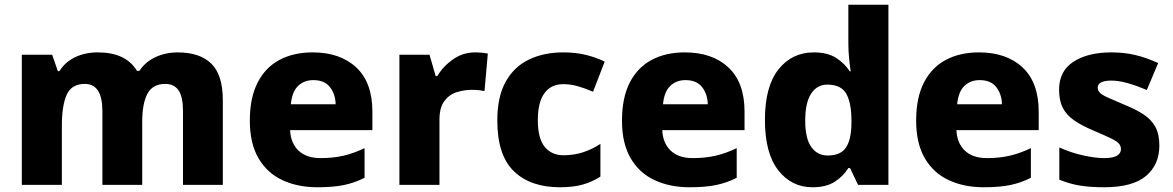

<svg xmlns="http://www.w3.org/2000/svg" viewBox="-20 -873 4950 810"><path d="M729 -652Q823 -652 871.5 -604.5Q920 -557 920 -451V-93H752V-404Q752 -464 733.5 -491.5Q715 -519 677 -519Q624 -519 602 -477.5Q580 -436 580 -360V-93H412V-404Q412 -519 338 -519Q282 -519 261.5 -473.5Q241 -428 241 -343V-93H72V-642H200L224 -573H231Q254 -611 296.5 -631.5Q339 -652 393 -652Q511 -652 558 -574H568Q594 -613 637 -632.5Q680 -652 729 -652Z M1299 -652Q1415 -652 1483 -588.5Q1551 -525 1551 -402V-324H1204Q1206 -270 1239 -238Q1272 -206 1333 -206Q1385 -206 1428.5 -216Q1472 -226 1518 -248V-123Q1477 -102 1431.5 -92.5Q1386 -83 1319 -83Q1236 -83 1171.5 -113Q1107 -143 1070.5 -205.5Q1034 -268 1034 -364Q1034 -461 1067 -525Q1100 -589 1159.5 -620.5Q1219 -652 1299 -652ZM1302 -535Q1263 -535 1237.5 -510.5Q1212 -486 1207 -433H1396Q1395 -476 1372 -505.5Q1349 -535 1302 -535Z M1984 -652Q1997 -652 2013 -650.5Q2029 -649 2038 -647L2024 -489Q2015 -491 2001 -492.5Q1987 -494 1970 -494Q1938 -494 1906.5 -484Q1875 -474 1854.5 -446.5Q1834 -419 1834 -368V-93H1665V-642H1792L1818 -552H1825Q1849 -593 1891 -622.5Q1933 -652 1984 -652Z M2342 -83Q2218 -83 2148 -150.5Q2078 -218 2078 -365Q2078 -465 2113.5 -528.5Q2149 -592 2212 -622Q2275 -652 2356 -652Q2410 -652 2453.5 -641Q2497 -630 2531 -613L2482 -486Q2447 -501 2417 -509.5Q2387 -518 2356 -518Q2305 -518 2277 -480Q2249 -442 2249 -366Q2249 -289 2278 -253.5Q2307 -218 2357 -218Q2401 -218 2439.5 -230.5Q2478 -243 2513 -266V-128Q2479 -106 2439 -94.5Q2399 -83 2342 -83Z M2869 -652Q2985 -652 3053 -588.5Q3121 -525 3121 -402V-324H2774Q2776 -270 2809 -238Q2842 -206 2903 -206Q2955 -206 2998.5 -216Q3042 -226 3088 -248V-123Q3047 -102 3001.5 -92.5Q2956 -83 2889 -83Q2806 -83 2741.5 -113Q2677 -143 2640.5 -205.5Q2604 -268 2604 -364Q2604 -461 2637 -525Q2670 -589 2729.5 -620.5Q2789 -652 2869 -652ZM2872 -535Q2833 -535 2807.5 -510.5Q2782 -486 2777 -433H2966Q2965 -476 2942 -505.5Q2919 -535 2872 -535Z M3408 -83Q3319 -83 3263 -155Q3207 -227 3207 -367Q3207 -508 3264 -580Q3321 -652 3413 -652Q3471 -652 3507 -629Q3543 -606 3565 -572H3569Q3566 -590 3562.5 -623.5Q3559 -657 3559 -690V-853H3728V-93H3600L3566 -164H3559Q3538 -130 3502 -106.5Q3466 -83 3408 -83ZM3472 -217Q3526 -217 3548.5 -250Q3571 -283 3572 -350V-365Q3572 -438 3550.5 -477Q3529 -516 3470 -516Q3427 -516 3402 -478Q3377 -440 3377 -364Q3377 -289 3402.5 -253Q3428 -217 3472 -217Z M4110 -652Q4226 -652 4294 -588.5Q4362 -525 4362 -402V-324H4015Q4017 -270 4050 -238Q4083 -206 4144 -206Q4196 -206 4239.5 -216Q4283 -226 4329 -248V-123Q4288 -102 4242.5 -92.5Q4197 -83 4130 -83Q4047 -83 3982.5 -113Q3918 -143 3881.5 -205.5Q3845 -268 3845 -364Q3845 -461 3878 -525Q3911 -589 3970.5 -620.5Q4030 -652 4110 -652ZM4113 -535Q4074 -535 4048.5 -510.5Q4023 -486 4018 -433H4207Q4206 -476 4183 -505.5Q4160 -535 4113 -535Z M4871 -259Q4871 -178 4814.5 -130.5Q4758 -83 4638 -83Q4580 -83 4536.5 -90Q4493 -97 4449 -115V-251Q4497 -229 4549 -217.5Q4601 -206 4637 -206Q4675 -206 4692 -216Q4709 -226 4709 -244Q4709 -257 4700.5 -267Q4692 -277 4666.5 -289.5Q4641 -302 4591 -323Q4542 -344 4510.5 -366Q4479 -388 4463.5 -418.5Q4448 -449 4448 -495Q4448 -573 4508.5 -612.5Q4569 -652 4669 -652Q4722 -652 4769 -641Q4816 -630 4866 -607L4818 -493Q4777 -511 4738.5 -522Q4700 -533 4669 -533Q4611 -533 4611 -503Q4611 -492 4619.5 -482.5Q4628 -473 4652.5 -462Q4677 -451 4724 -431Q4771 -412 4804 -390.5Q4837 -369 4854 -338Q4871 -307 4871 -259Z"/></svg>

Font: Noto Sans Telugu UI ExtraBold
Style: Regular
Weight: 800
Designer: Jelle Bosma - Monotype Design Team
Foundry: Monotype Imaging Inc.
Version: Version 2.005; ttfautohint (v1.8.4.7-5d5b)